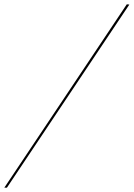

<svg xmlns="http://www.w3.org/2000/svg" viewBox="-59 -720 619 889"><path d="M540 -699 -27 149H-39L528 -700Z"/></svg>

Font: Jost Thin
Style: Italic
Weight: 200
Italic angle: -5°
Version: Version 3.710